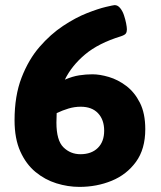

<svg xmlns="http://www.w3.org/2000/svg" viewBox="-20 -724 629 752"><path d="M291 8Q246 8 201 -6Q156 -20 119 -50.5Q82 -81 59.5 -131Q37 -181 37 -253Q37 -349 64.5 -420Q92 -491 135 -540.5Q178 -590 227 -622.5Q276 -655 320.5 -672.5Q365 -690 395 -697Q425 -704 429 -704Q441 -704 450.5 -692.5Q460 -681 465.5 -664.5Q471 -648 474 -632.5Q477 -617 477 -609Q477 -599 473 -593Q469 -587 454 -582Q366 -555 313.5 -511Q261 -467 234 -412Q264 -425 290.5 -429Q317 -433 342 -433Q371 -433 406.5 -422.5Q442 -412 474.5 -387.5Q507 -363 528 -321.5Q549 -280 549 -218Q549 -140 512.5 -90Q476 -40 417.5 -16Q359 8 291 8ZM201 -244Q201 -174 228.5 -147Q256 -120 295 -120Q338 -120 363 -144.5Q388 -169 388 -212Q388 -255 364 -280.5Q340 -306 296 -306Q272 -306 248.5 -299Q225 -292 202 -281Q201 -263 201 -244Z"/></svg>

Font: Asap Semi Expanded ExtraBold
Style: Regular
Weight: 800
Width: 6
Designer: Pablo Cosgaya
Foundry: Omnibus-Type
Version: Version 3.001; ttfautohint (v1.8.4.7-5d5b)